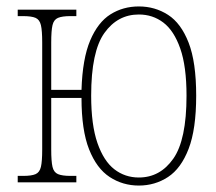

<svg xmlns="http://www.w3.org/2000/svg" viewBox="-20 -566 672 596"><path d="M411 10Q361 10 320.5 -16.5Q280 -43 256.5 -102.5Q233 -162 233 -262H139V-102Q139 -65 143 -48Q147 -31 160 -25.5Q173 -20 199 -20H217V0H35V-20H52Q78 -20 90.5 -25.5Q103 -31 107 -48Q111 -65 111 -102V-434Q111 -471 107 -488Q103 -505 90.5 -510.5Q78 -516 51 -516H35V-536H217V-516H199Q173 -516 160 -510.5Q147 -505 143 -488Q139 -471 139 -434V-287H233Q236 -384 260 -440.5Q284 -497 323 -521.5Q362 -546 411 -546Q461 -546 501.5 -520Q542 -494 565.5 -433.5Q589 -373 589 -269Q589 -165 565.5 -104Q542 -43 501.5 -16.5Q461 10 411 10ZM411 -15Q477 -15 518 -73.5Q559 -132 559 -269Q559 -360 539.5 -415.5Q520 -471 487 -496Q454 -521 411 -521Q345 -521 304 -463.5Q263 -406 263 -269Q263 -178 282.5 -122Q302 -66 335 -40.5Q368 -15 411 -15Z"/></svg>

Font: Noto Serif Condensed Thin
Style: Regular
Weight: 100
Width: 3
Designer: Monotype Design Team
Foundry: Monotype Imaging Inc.
Version: Version 2.013; ttfautohint (v1.8.4.7-5d5b)